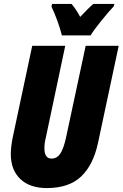

<svg xmlns="http://www.w3.org/2000/svg" viewBox="-20 -947 624 977"><path d="M218 10Q331 10 393 -49Q455 -108 479 -221L584 -714H416L316 -247Q303 -188 286 -164Q269 -140 242 -140Q206 -140 206 -193Q206 -218 213 -246L312 -714H144L45 -249Q35 -199 35 -163Q35 -82 83.5 -36Q132 10 218 10ZM295 -767H441Q458 -795 496.5 -842.5Q535 -890 559 -915L562 -927H455Q432 -908 388 -861Q366 -902 344 -927H245L242 -913Q258 -880 272.5 -839.5Q287 -799 295 -767Z"/></svg>

Font: Noto Sans Display Condensed Black
Style: Italic
Weight: 900
Width: 3
Italic angle: -192°
Designer: Monotype Design Team
Foundry: Monotype Imaging Inc.
Version: Version 1.900